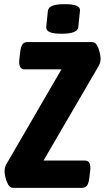

<svg xmlns="http://www.w3.org/2000/svg" viewBox="-20 -902 503 922"><path d="M43 0Q28 0 19 -16Q10 -32 6 -51Q2 -70 2 -79Q2 -89 4 -97.5Q6 -106 12 -116L275 -569H98Q67 -569 73 -619L77 -652Q80 -678 88 -689Q96 -700 112 -700H422Q437 -700 446 -684Q455 -668 459 -649Q463 -630 463 -621Q463 -611 461 -603Q459 -595 453 -584L189 -131H388Q419 -131 413 -81L409 -48Q406 -22 398 -11Q390 0 374 0ZM276 -740Q236 -740 218.5 -748Q201 -756 202 -772L210 -850Q212 -866 231 -874Q250 -882 291 -882Q331 -882 348.5 -874Q366 -866 364 -850L356 -772Q353 -740 276 -740Z"/></svg>

Font: Asap Condensed
Style: Bold Italic
Weight: 700
Width: 3
Italic angle: -6°
Designer: Pablo Cosgaya
Foundry: Omnibus-Type
Version: Version 3.001; ttfautohint (v1.8.4.7-5d5b)